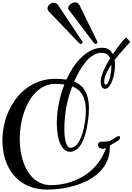

<svg xmlns="http://www.w3.org/2000/svg" viewBox="-61 -1367 1132 1642"><path d="M821.3 -94.2Q798.3 -94.2 787.1 -105.2Q775.9 -116.2 775.9 -128.4Q775.9 -139.2 783.7 -147.2Q791.5 -155.3 807.1 -155.3Q816.9 -155.3 828.4 -155.8Q839.8 -156.2 850.1 -157Q860.4 -157.7 868.4 -158.9Q876.5 -160.2 879.4 -162.1L943.8 -200.7Q949.7 -203.6 954.6 -203.6Q960 -203.6 962.9 -200Q965.8 -196.3 965.8 -190.9Q965.8 -182.1 960.2 -175Q954.6 -168 943.4 -160.6Q932.1 -153.3 915.8 -144Q899.4 -134.8 877.9 -121.6Q878.4 -117.7 878.4 -114.3Q878.4 -110.8 878.4 -107.4Q878.4 -40.5 854.2 12.2Q830.1 64.9 789.1 105.2Q748 145.5 694.1 173.8Q640.1 202.1 580.8 220Q521.5 237.8 460.4 246.1Q399.4 254.4 343.8 254.4Q277.8 254.4 223.6 238.5Q169.4 222.7 126.7 194.1Q84 165.5 52.5 126.2Q21 86.9 0.2 40.3Q-20.5 -6.3 -30.5 -58.6Q-40.5 -110.8 -40.5 -165.5Q-40.5 -229 -27.1 -292.7Q-13.7 -356.4 12.5 -415Q38.6 -473.6 77.1 -524.4Q115.7 -575.2 166 -612.5Q216.3 -649.9 278.1 -671.4Q339.8 -692.9 412.6 -692.9Q439 -692.9 462.4 -691.2Q485.8 -689.5 506.8 -686Q532.2 -741.7 565.2 -791.3Q598.1 -840.8 637 -877.9Q675.8 -915 720.2 -936.8Q764.6 -958.5 813.5 -958.5Q848.6 -958.5 870.1 -943.4Q891.6 -928.2 903.8 -903.3Q922.9 -932.1 941.9 -957.5Q960.9 -982.9 976.6 -1002.4Q992.2 -1022 1003.4 -1033.7Q1014.6 -1045.4 1018.1 -1046.9Q1021.5 -1043 1026.6 -1038.1Q1031.7 -1033.2 1036.6 -1027.8Q1041.5 -1022.5 1045.7 -1016.8Q1049.8 -1011.2 1051.3 -1006.3Q1043.9 -998 1029.8 -982.9Q1015.6 -967.8 997.6 -947.5Q979.5 -927.2 959 -903.3Q938.5 -879.4 918.9 -853.5Q920.9 -842.3 921.6 -830.6Q922.4 -818.8 922.4 -807.1Q922.4 -775.4 916 -740.5Q909.7 -705.6 898.4 -675.8Q887.2 -646 871.6 -626.7Q856 -607.4 837.4 -607.4Q827.6 -607.4 820.6 -612.3Q813.5 -617.2 809.1 -625.5Q804.7 -633.8 802.5 -644.8Q800.3 -655.8 800.3 -668.5Q800.3 -687.5 806.4 -710.4Q812.5 -733.4 823 -759Q833.5 -784.7 848.4 -812.3Q863.3 -839.8 880.9 -868.2Q872.6 -888.7 855.2 -902.1Q837.9 -915.5 807.1 -915.5Q770.5 -915.5 737.1 -895Q703.6 -874.5 674.1 -840.1Q644.5 -805.7 619.1 -761Q593.8 -716.3 573.2 -668.5Q636.7 -643.1 668.2 -587.4Q699.7 -531.7 699.7 -438.5Q699.7 -413.6 697.5 -387Q695.3 -360.4 691.4 -330.6Q672.9 -198.7 632.8 -133.8Q592.8 -68.8 538.1 -68.8Q511.7 -68.8 490.7 -86.4Q469.7 -104 455.1 -136Q440.4 -168 432.6 -212.9Q424.8 -257.8 424.8 -313Q424.8 -349.6 428.5 -389.4Q432.1 -429.2 439.9 -471.4Q447.8 -513.7 460 -557.1Q472.2 -600.6 489.7 -644.5Q471.2 -647 451.4 -648.2Q431.6 -649.4 410.6 -649.4Q361.8 -649.4 320.6 -630.4Q279.3 -611.3 245.6 -578.1Q211.9 -544.9 186.3 -499.8Q160.6 -454.6 143.1 -402.3Q125.5 -350.1 116.7 -293.2Q107.9 -236.3 107.9 -179.2Q107.9 -128.4 115 -79.3Q122.1 -30.3 136.7 13.7Q151.4 57.6 173.6 94.7Q195.8 131.8 225.6 158.9Q255.4 186 293 201.2Q330.6 216.3 376.5 216.3Q415 216.3 459 209.7Q502.9 203.1 547.9 188Q592.8 172.9 637.2 148.4Q681.6 124 720.9 88.6Q760.3 53.2 792.7 5.6Q825.2 -42 846.7 -103Q840.8 -100.1 835 -97.2Q829.1 -94.2 821.3 -94.2ZM667 -334.5Q670.4 -358.4 671.9 -380.1Q673.3 -401.9 673.3 -421.4Q673.3 -465.8 665.3 -499.8Q657.2 -533.7 642.3 -558.6Q627.4 -583.5 605.7 -600.6Q584 -617.7 556.6 -628.4Q534.7 -570.8 520.8 -517.3Q506.8 -463.9 501.5 -425.3Q496.1 -385.7 492.7 -345Q489.3 -304.2 489.3 -264.6Q489.3 -231.4 492.2 -201.9Q495.1 -172.4 501.7 -150.4Q508.3 -128.4 518.8 -115.7Q529.3 -103 544.9 -103Q561 -103 578.6 -114.7Q596.2 -126.5 612.8 -153.6Q629.4 -180.7 643.6 -224.9Q657.7 -269 667 -334.5ZM887.7 -750.5Q889.2 -761.7 890.4 -775.6Q891.6 -789.6 891.6 -804.2V-814.9Q863.8 -774.9 846.9 -737.1Q830.1 -699.2 830.1 -668.5Q830.1 -657.2 833 -649.9Q835.9 -642.6 842.8 -642.6Q850.6 -642.6 857.4 -651.9Q864.3 -661.1 870.1 -676.3Q876 -691.4 880.4 -710.9Q884.8 -730.5 887.7 -750.5ZM773.9 -1005.9Q771.5 -1000.5 766.6 -995.6Q761.7 -990.7 752.9 -990.7L739.7 -1002.4L524.9 -1286.6Q521.5 -1291.5 521.5 -1297.9Q521.5 -1305.7 526.9 -1314.5Q532.2 -1323.2 541 -1330.6Q549.8 -1337.9 560.5 -1342.5Q571.3 -1347.2 582 -1347.2Q592.8 -1347.2 602.3 -1341.6Q611.8 -1335.9 618.7 -1322.8ZM647.5 -1005.9Q645 -1000.5 640.4 -995.6Q635.7 -990.7 627.4 -990.7L611.8 -1002.4L356.9 -1268.6Q345.2 -1280.8 345.2 -1295.4Q345.2 -1304.7 349.9 -1313.5Q354.5 -1322.3 362.3 -1328.9Q370.1 -1335.4 379.6 -1339.4Q389.2 -1343.3 399.4 -1343.3Q409.7 -1343.3 419.2 -1338.6Q428.7 -1334 436.5 -1322.8Z"/></svg>

Font: Meddon
Style: Regular
Weight: 400
Designer: Vernon Adams
Foundry: Vernon Adams
Version: Version 1.000